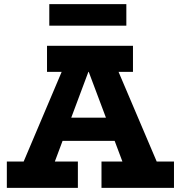

<svg xmlns="http://www.w3.org/2000/svg" viewBox="-20 -907 873 927"><path d="M48 -18 304 -622H526L783 -18H612L384 -625H431L204 -18ZM13 0V-127H356V0ZM238 -227 262 -339H560L582 -227ZM470 0V-127H820V0ZM207 -560V-686H622V-560ZM590 -887V-783H218V-887Z"/></svg>

Font: BioRhyme ExtraBold ExtraBold
Style: Regular
Weight: 800
Version: Version 1.600;gftools[0.9.33]